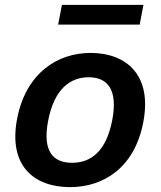

<svg xmlns="http://www.w3.org/2000/svg" viewBox="-20 -757 660 789"><path d="M568.5 -253.5C606.5 -447 501 -539.5 352 -539.5C216.5 -539.5 87 -457 50.5 -270C13 -76.5 119 12 268 12C404 12 532.5 -66.5 568.5 -253.5ZM441 -262C416 -133.5 352.5 -88 276 -88C199.5 -88 153 -133.5 178 -262C203 -390.5 268 -439.5 344.5 -439.5C420.5 -439.5 466 -390.5 441 -262ZM569.5 -737H234.5L219 -656H554Z"/></svg>

Font: Monaspace Neon SemiBold
Style: Italic
Weight: 600
Italic angle: -11°
Designer: Riley Cran & the Lettermatic Team
Foundry: Lettermatic
Version: Version 1.200 (Monaspace Neon)